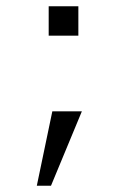

<svg xmlns="http://www.w3.org/2000/svg" viewBox="-20 -486 361 616"><path d="M136.2 -371.6H231.4V-465.8H136.2ZM98.1 109.9H143.6L242.7 -128.9H147.9Z"/></svg>

Font: HK Grotesk
Style: Regular
Weight: 400
Designer: Alfredo Marco Pradil and Stefan Peev
Foundry: Hanken Design Co.
Version: Version 1.045;PS 001.045;hotconv 1.0.88;makeotf.lib2.5.64775